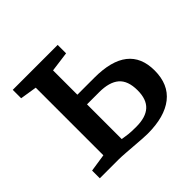

<svg xmlns="http://www.w3.org/2000/svg" viewBox="-145 -702 859 859"><g transform="rotate(-45 284.5 -272.0)"><path d="M120.6 -61.5V-489.3L41 -502V-555.2H325.2V-502L230 -489.3V-335.4H337.9Q551.3 -335.4 551.3 -167.5Q551.3 -79.6 493.7 -34.4Q436 10.7 329.6 10.7Q305.7 10.7 243.2 5.4Q231.4 4.4 200.7 2.2Q169.9 0 155.8 0H36.6V-48.8ZM230 -54.7Q250 -51.3 267.3 -49.3Q284.7 -47.4 314.9 -47.4Q375 -47.4 404.8 -74.5Q434.6 -101.6 434.6 -158.7Q434.6 -219.7 402.8 -247.1Q371.1 -274.4 306.6 -274.4H230Z"/></g></svg>

Font: Merriweather
Style: Regular
Weight: 400
Designer: Eben Sorkin
Foundry: Eben Sorkin
Version: Version 1.584; ttfautohint (v1.6)